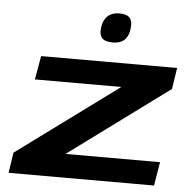

<svg xmlns="http://www.w3.org/2000/svg" viewBox="-54 -818 868 872"><g transform="rotate(5 380.5 -382.5)"><path d="M17 0 31 -93 493 -433H99L118 -541H738L723 -444L267 -108H698L680 0ZM436 -631Q404 -631 390.5 -643Q377 -655 377 -678Q377 -716 396.5 -740.5Q416 -765 456 -765Q486 -765 499.5 -753Q513 -741 513 -718Q513 -677 494.5 -654Q476 -631 436 -631Z"/></g></svg>

Font: Georama Extra Expanded SemiBold
Style: Italic
Weight: 600
Width: 8
Italic angle: -9°
Designer: Jean-Baptiste Levee
Foundry: Production Type
Version: Version 1.000